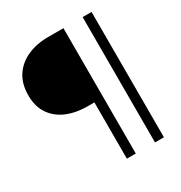

<svg xmlns="http://www.w3.org/2000/svg" viewBox="-204 -847 1128 1194"><g transform="rotate(-30 360.0 -250.0)"><path d="M360 200V-204H313Q229 -204 164.5 -231Q100 -258 63 -312Q26 -366 26 -446Q26 -531 64 -587Q102 -643 167 -671.5Q232 -700 313 -700H424V200ZM562 200V-700H626V200Z"/></g></svg>

Font: SUSE Light
Style: Regular
Weight: 300
Designer: Rene Bieder
Foundry: SUSE
Version: Version 1.000